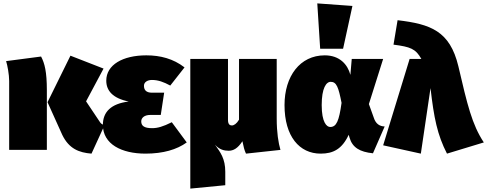

<svg xmlns="http://www.w3.org/2000/svg" viewBox="-20 -883 2870 1131"><path d="M590 -479 395 -555 260 -281 347 -88C387 -6 446 16 519 22L596 -146C581 -149 573 -156 566 -168L487 -286ZM222 -550 16 -523C24 -498 34 -444 34 -406V0H256V-351C256 -461 243 -510 222 -550Z M842 -557C703 -557 606 -501 606 -408C606 -349 644 -304 738 -285C633 -272 586 -223 586 -147C586 -34 696 22 837 22C941 22 1022 -2 1080 -44L992 -163C940 -137 908 -128 876 -128C829 -128 812 -142 812 -168C812 -187 828 -206 866 -206H927L947 -337H875C840 -337 828 -354 828 -378C828 -400 850 -412 875 -412C912 -412 944 -400 983 -379L1067 -486C1001 -537 925 -557 842 -557Z M1632 0C1620 -41 1610 -102 1610 -185V-536H1388V-178C1374 -154 1358 -144 1346 -144C1334 -144 1323 -150 1323 -177V-536H1101V228L1307 208V129C1307 53 1280 16 1246 -31C1273 -1 1301 5 1327 5C1354 5 1380 -8 1408 -51C1415 -17 1419 0 1429 22Z M1849 -863 1866 -596H2001L2056 -848ZM1893 -557C1747 -557 1656 -434 1656 -264C1656 -79 1744 22 1869 22C1943 22 1995 -5 2034 -89L2039 -72C2056 -14 2099 12 2177 20L2246 -138C2216 -139 2193 -153 2181 -192L2153 -270L2237 -536H2052L2044 -442C2028 -503 1981 -557 1893 -557ZM1928 -401C1963 -401 1974 -368 1992 -277C1977 -170 1962 -135 1925 -135C1905 -135 1875 -161 1875 -264C1875 -365 1902 -401 1928 -401Z M2322 -764 2298 -620C2398 -607 2428 -596 2462 -536H2393L2237 -27L2459 22L2516 -364C2536 -189 2556 -89 2613 22L2830 -44C2760 -150 2733 -266 2680 -493C2630 -701 2516 -741 2322 -764Z"/></svg>

Font: Fira Sans Ultra
Style: Regular
Weight: 950
Designer: Carrois Corporate & Edenspiekermann AG
Foundry: Carrois Corporate GbR & Edenspiekermann AG
Version: Version 4.203;PS 004.203;hotconv 1.0.88;makeotf.lib2.5.64775